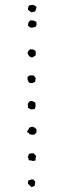

<svg xmlns="http://www.w3.org/2000/svg" viewBox="-20 -750 260 786"><path d="M122.1 10.7Q119.1 11.7 115.7 13.6Q112.3 15.6 108.4 15.6Q95.7 4.8 94.7 0.4Q93.8 -3.9 95.7 -10.8Q104.5 -14.7 107.9 -15.2Q111.3 -15.7 116.2 -15.7Q118.2 -13.7 119.6 -11.3Q121.1 -8.8 124 -7.9Q124 0.9 123.1 3.4Q122.1 5.8 122.1 10.7ZM96.7 -96.7Q97.7 -104.5 92.8 -107.5Q95.7 -109.4 96.7 -114.8Q97.7 -120.2 101.6 -121.1Q110.4 -123.1 112.3 -122.1Q114.3 -121.1 118.2 -123.1Q122.1 -117.2 124 -115.8Q126 -114.3 127.9 -110.4Q125 -99.6 125.5 -98.2Q126 -96.7 126 -93.8Q123.1 -92.8 120.6 -91.8Q118.2 -90.9 114.3 -90.9Q106.5 -93.8 105 -93.3Q103.5 -92.8 101.6 -92.8ZM89.9 -209Q96.7 -219.8 97.7 -222.7Q98.6 -225.6 100.6 -227.6Q109.4 -232.5 117.7 -229.5Q126 -226.6 129.9 -218.8L128.9 -207.1L121.1 -199.3Q112.3 -197.3 108.9 -198.8Q105.5 -200.2 100.6 -200.2Q99.6 -207.1 89.9 -209ZM122.1 -303.7Q111.3 -302.8 111.3 -301.8Q106.5 -301.8 102.5 -304.2Q98.6 -306.7 94.7 -308.6Q94.7 -320.3 93.8 -321.3Q92.8 -322.3 93.8 -324.2Q97.7 -333 101.6 -335Q105.5 -336.9 107.4 -336.9Q112.3 -336.9 116.2 -334.5Q120.1 -332.1 124 -330.1Q127 -318.4 125.5 -313.5Q124 -308.6 122.1 -303.7ZM92.8 -435.6Q96.7 -437.5 102.5 -441.4H116.2Q120.1 -439.5 122.1 -436.1Q124 -432.6 127 -429.7Q125 -426.8 125 -422.9Q125 -419 124 -415.1Q111.3 -408.2 107.4 -409.7Q103.5 -411.2 99.6 -411.2Q95.7 -416 93.8 -421.4Q91.8 -426.8 92.8 -435.6ZM92.8 -532.2Q93.8 -542 103.5 -547.9Q119.1 -549.8 126 -540Q127 -529.3 126 -527.4Q125 -525.4 126 -523.4Q115.2 -515.6 112.3 -515.1Q109.4 -514.7 106.5 -515.6Q100.6 -517.6 97.7 -522.5Q94.7 -527.4 92.8 -532.2ZM105.5 -636.7Q98.6 -640.6 97.2 -642.6Q95.7 -644.5 93.8 -646.5Q95.7 -649.4 95.7 -653.8Q95.7 -658.2 97.7 -660.2Q105.5 -668 106.5 -667Q120.1 -666 121.6 -664.1Q123.1 -662.1 127.9 -662.1Q131.8 -648.4 127 -641.6Q119.1 -636.7 105.5 -636.7ZM98.6 -727.5 114.3 -730.5Q123.1 -727.5 124 -725.6Q125 -723.6 127.9 -724.6Q129.9 -720.7 128.9 -717.3Q127.9 -713.9 127 -711.9Q125 -702.1 120.1 -702.1Q115.2 -702.1 110.4 -699.2Q105.5 -701.2 102.1 -704.1Q98.6 -707 94.7 -710Q93.8 -718.7 98.6 -727.5Z"/></svg>

Font: Codystar
Style: Light
Weight: 300
Version: Version 1.000